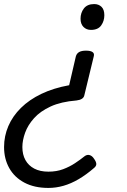

<svg xmlns="http://www.w3.org/2000/svg" viewBox="-111 -535 624 944"><path d="M312 -286Q334 -286 344 -279Q354 -272 350 -258L304 -68Q302 -56 292 -49.5Q282 -43 265 -41Q189 -35 138 -11.5Q87 12 56.5 46Q26 80 12.5 117.5Q-1 155 -1 188Q-1 225 14 252Q29 279 57.5 294Q86 309 127 309Q167 309 199 297Q231 285 257.5 267.5Q284 250 305 233Q317 224 329.5 227.5Q342 231 351 245Q362 260 362.5 271Q363 282 350 292Q313 324 275.5 346Q238 368 201 378.5Q164 389 127 389Q58 389 9 363Q-40 337 -65.5 291.5Q-91 246 -91 188Q-91 134 -70 85Q-49 36 -8 -4.5Q33 -45 92.5 -73.5Q152 -102 229 -116L262 -258Q266 -272 278 -279Q290 -286 312 -286ZM352 -515Q374 -515 388 -501.5Q402 -488 402 -460Q402 -432 386.5 -410Q371 -388 336 -388Q314 -388 299.5 -402.5Q285 -417 285 -443Q285 -472 301.5 -493.5Q318 -515 352 -515Z"/></svg>

Font: Playwrite AT
Style: Italic
Weight: 400
Italic angle: -13.0072°
Designer: Veronika Burian, José Scaglione
Foundry: TypeTogether
Version: Version 1.002